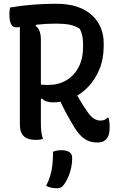

<svg xmlns="http://www.w3.org/2000/svg" viewBox="-20 -740 640 1024"><path d="M369 -272Q387 -239 405 -208Q423 -177 445 -146Q462 -120 479 -108.5Q496 -97 516 -97Q528 -97 536.5 -100.5Q545 -104 553 -112H559Q562 -100 563.5 -88.5Q565 -77 565 -64Q565 -39 560 -22.5Q555 -6 546 3Q537 12 526 16Q515 20 498 20Q475 20 454.5 12.5Q434 5 415.5 -12Q397 -29 379 -57Q353 -100 331 -140.5Q309 -181 291 -224ZM34 -700Q99 -711 160.5 -715.5Q222 -720 279 -720Q345 -720 393 -703.5Q441 -687 472 -657.5Q503 -628 518 -590.5Q533 -553 533 -511V-494Q533 -426 510.5 -371Q488 -316 449.5 -276Q411 -236 363 -215Q315 -194 264 -194Q243 -194 228.5 -199Q214 -204 204 -214L174 -211V-294Q186 -290 199 -288.5Q212 -287 237 -287Q291 -287 332.5 -311Q374 -335 398.5 -380.5Q423 -426 423 -491V-505Q423 -531 418.5 -551Q414 -571 405 -587Q379 -603 350.5 -608.5Q322 -614 280 -614Q227 -614 183 -609Q139 -604 109 -599Q79 -594 66 -594Q48 -594 39 -611.5Q30 -629 30 -664Q30 -674 31 -683Q32 -692 34 -700ZM209 1Q199 4 190 5Q181 6 169 6Q128 6 107 -13.5Q86 -33 86 -75Q86 -145 86 -214.5Q86 -284 86 -353.5Q86 -423 86 -492.5Q86 -562 86 -631H182L170 -602Q185 -591 191.5 -572.5Q198 -554 198 -527Q198 -456 198 -383Q198 -310 198 -236.5Q198 -163 198 -89Q198 -60 200 -40Q202 -20 209 1ZM263 69Q271 66 277.5 64.5Q284 63 291 62Q298 61 305 61Q335 61 350 71Q365 81 365 104Q365 129 359.5 155Q354 181 344.5 203Q335 225 323 242Q314 255 305 259.5Q296 264 284 264Q268 264 253 261Q238 258 226 251Q240 224 248 197Q256 170 259.5 139Q263 108 263 69Z"/></svg>

Font: Recursive Casual Medium
Style: Regular
Weight: 500
Version: Version 1.047